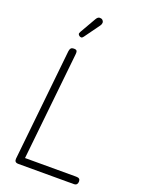

<svg xmlns="http://www.w3.org/2000/svg" viewBox="-227 -1408 1154 1514"><g transform="rotate(20 350.0 -651.0)"><path d="M127 0Q108.5 0 101.2 -8.8Q94 -17.5 95.5 -33L193.5 -969Q195.5 -986.5 202.8 -995.2Q210 -1004 230.5 -1004Q243 -1004 248.8 -999.8Q254.5 -995.5 255.8 -986.8Q257 -978 255.5 -964.5L160.5 -61.5H590Q608.5 -61.5 616.2 -54.5Q624 -47.5 624 -33Q624 -19 616.8 -9.5Q609.5 0 591.5 0ZM237.5 -1110.5Q229.5 -1115.5 225.5 -1123Q221.5 -1130.5 230.5 -1146L307.5 -1280Q320 -1301.5 335.2 -1302.2Q350.5 -1303 359.5 -1295.5Q371 -1285 370.5 -1272.2Q370 -1259.5 361.5 -1247.5L269 -1119.5Q260 -1107 252.2 -1106.8Q244.5 -1106.5 237.5 -1110.5Z"/></g></svg>

Font: Edu NSW ACT Hand Pre
Style: Regular
Weight: 400
Designer: Tina and Corey Anderson, Eben Sorkin, Mirko Velimirovic
Foundry: Sorkin Type Co.
Version: Version 2.000